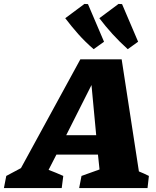

<svg xmlns="http://www.w3.org/2000/svg" viewBox="-92 -960 797 980"><path d="M617 -85Q630 -80 643 -74Q656 -68 668 -62L661 0H312L324 -62L416 -95L408 -171H196L156 -93Q175 -86 194 -78Q213 -70 231 -62L223 0H-72L-60 -62L15 -102L318 -657H529ZM246 -270H399L375 -526ZM386 -709Q342 -747 307.5 -786Q273 -825 241 -867L339 -940L357 -939L439 -747ZM560 -709Q517 -748 482 -786.5Q447 -825 415 -867L513 -940L531 -939L613 -747Z"/></svg>

Font: Piazzolla SC ExtraBold
Style: Italic
Weight: 800
Italic angle: -11.3°
Designer: Juan Pablo del Peral
Foundry: Huerta Tipografica
Version: Version 1.330